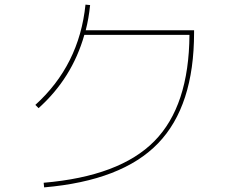

<svg xmlns="http://www.w3.org/2000/svg" viewBox="-20 -801 1040 831"><path d="M133 -347Q323 -519 350 -781L370 -779Q364 -720 351 -670H820V-660Q820 -342 664 -180.5Q508 -19 171 10L169 -10Q498 -38 648 -190Q798 -342 800 -650H345Q292 -463 147 -333Z"/></svg>

Font: M PLUS 1p Thin
Style: Regular
Weight: 250
Version: Version 1.062